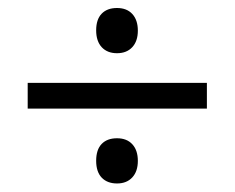

<svg xmlns="http://www.w3.org/2000/svg" viewBox="-20 -562 573 468"><path d="M302.3 -446.9Q288.7 -432.3 265.2 -432.3Q241.7 -432.3 228 -446.9Q214.4 -461.6 214.4 -488.1Q214.4 -514.7 227.8 -528.6Q241.2 -542.5 265.2 -542.5Q289.2 -542.5 302.6 -527.8Q316 -513.1 316 -487.4Q316 -461.6 302.3 -446.9ZM484.3 -297.3H47.5V-360H484.3ZM302.3 -129.4Q288.7 -114.8 265.2 -114.8Q241.7 -114.8 228 -128.9Q214.4 -143.1 214.4 -170.1Q214.4 -197.2 227.8 -211.1Q241.2 -225 265.2 -225Q289.2 -225 302.6 -210.3Q316 -195.7 316 -169.9Q316 -144.1 302.3 -129.4Z"/></svg>

Font: KhulaRegular
Style: Regular
Weight: 400
Designer: Erin McLaughlin, Steve Matteson
Version: Version 1.001;PS 1.0;hotconv 1.0.72;makeotf.lib2.5.5900; ttf